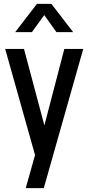

<svg xmlns="http://www.w3.org/2000/svg" viewBox="-20 -800 460 1000"><path d="M114 180 162.5 7.5 7 -545H105L221.5 -108H201L315 -545H413.5L208 180ZM59 -632.5 172.5 -780H247.5L361 -632.5H274L210.5 -721.5L146 -632.5Z"/></svg>

Font: Mohave Light Medium
Style: Regular
Weight: 500
Version: Version 2.003